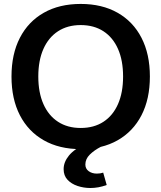

<svg xmlns="http://www.w3.org/2000/svg" viewBox="-20 -735 809 962"><path d="M384.3 12.2Q277.3 12.2 199.5 -32Q121.6 -76.2 79.6 -157.7Q37.6 -239.3 37.6 -351.6Q37.6 -463.9 79.6 -545.4Q121.6 -627 199.5 -671.1Q277.3 -715.3 384.3 -715.3Q491.2 -715.3 569.1 -671.1Q647 -627 689 -545.4Q731 -463.9 731 -351.6Q731 -239.3 689 -157.7Q647 -76.2 569.1 -32Q491.2 12.2 384.3 12.2ZM384.3 -93.8Q450.7 -93.8 498.3 -124.8Q545.9 -155.8 571.3 -213.6Q596.7 -271.5 596.7 -351.6Q596.7 -432.1 571.3 -489.7Q545.9 -547.4 498.3 -578.4Q450.7 -609.4 384.3 -609.4Q318.4 -609.4 270.8 -578.4Q223.1 -547.4 197.5 -489.7Q171.9 -432.1 171.9 -351.6Q171.9 -271.5 197.5 -213.6Q223.1 -155.8 270.8 -124.8Q318.4 -93.8 384.3 -93.8ZM433.1 207Q399.4 207 368.7 196.8Q337.9 186.5 318.4 165.8Q298.8 145 298.8 112.3Q298.8 77.1 325.4 44.4Q352.1 11.7 409.2 -15.1H435.1V0H486.3Q452.1 17.6 429.9 39.6Q407.7 61.5 407.7 89.4Q407.7 110.4 424.3 122.6Q440.9 134.8 465.3 134.8Q483.4 134.8 497.1 129.9L514.6 191.9Q493.2 199.7 472.9 203.4Q452.6 207 433.1 207Z"/></svg>

Font: Schibsted Grotesk SemiBold
Style: Regular
Weight: 600
Designer: Bakken & Baeck AS, Henrik Kongsvoll
Foundry: Schibsted ASA
Version: Version 1.100;gftools[0.9.25]